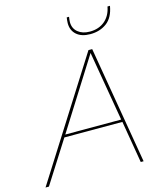

<svg xmlns="http://www.w3.org/2000/svg" viewBox="-171 -952 872 1042"><g transform="rotate(-15 264.5 -431.0)"><path d="M-46 0 372 -660H393L505 0H489L449 -236H123L-27 0ZM132 -250H446L379 -642ZM547 -862Q536 -798 497.5 -769.5Q459 -741 405 -741Q356 -741 328.5 -765Q301 -789 301 -830Q301 -838 302 -846.5Q303 -855 304 -862H317Q316 -855 315 -847.5Q314 -840 314 -833Q314 -797 339.5 -776Q365 -755 406 -755Q457 -755 490.5 -783.5Q524 -812 533 -862Z"/></g></svg>

Font: Work Sans Thin
Style: Italic
Weight: 250
Italic angle: -13°
Designer: Wei Huang
Foundry: Wei Huang
Version: Version 2.012